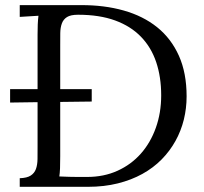

<svg xmlns="http://www.w3.org/2000/svg" viewBox="-20 -721 786 741"><path d="M292 -701.2Q382.3 -701.7 457.5 -680.4Q532.7 -659.2 586.7 -615.7Q640.6 -572.3 670.4 -505.9Q700.2 -439.5 700.2 -349.1Q700.2 -303.2 689.5 -259.5Q678.7 -215.8 657.2 -177Q635.7 -138.2 603.8 -105.7Q571.8 -73.2 529.5 -49.8Q487.3 -26.4 434.6 -13.2Q381.8 0 319.3 0H56.2V-33.2Q84.5 -34.2 98.6 -43.5Q112.8 -52.7 118.7 -68.8Q124.5 -85 124.8 -107.2Q125 -129.4 125 -155.8V-326.7L19 -325.2V-377H125V-587.9Q125 -608.4 125.7 -626.7Q126.5 -645 128.4 -660.2L56.2 -655.8V-701.2ZM212.4 -118.2Q212.4 -90.8 211.7 -71.8Q210.9 -52.7 209 -40Q229 -39.1 247.1 -38.6Q265.1 -38.1 279.5 -38.1Q293.9 -38.1 303.7 -38.1Q313.5 -38.1 316.4 -38.1Q380.9 -38.1 433.6 -62Q486.3 -85.9 523.7 -128.2Q561 -170.4 581.5 -228Q602.1 -285.6 602.1 -353Q602.1 -423.8 582.8 -481.2Q563.5 -538.6 523.9 -579.3Q484.4 -620.1 424.1 -642.1Q363.8 -664.1 281.2 -664.1Q252.9 -664.1 238.8 -655.3Q224.6 -646.5 218.8 -630.6Q212.9 -614.7 212.6 -592.8Q212.4 -570.8 212.4 -543.9V-377H334V-329.1L212.4 -327.6Z"/></svg>

Font: Lora
Style: Regular
Weight: 400
Designer: Olga Karpushina, Alexei Vanyashin
Foundry: Cyreal (www.cyreal.org, a@cyreal.org)
Version: Version 1.014